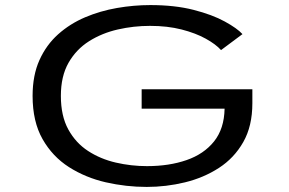

<svg xmlns="http://www.w3.org/2000/svg" viewBox="-20 -726 1140 757"><path d="M558.5 11Q477 11 397.2 -7.2Q317.5 -25.5 252.2 -67Q187 -108.5 147.8 -177.5Q108.5 -246.5 108.5 -348Q108.5 -429 135.5 -489Q162.5 -549 209.2 -590.8Q256 -632.5 315.5 -657.8Q375 -683 441.2 -694.5Q507.5 -706 572.5 -706Q669.5 -706 743.5 -687Q817.5 -668 866.2 -641.2Q915 -614.5 936 -591.5L851.5 -528.5Q831 -551.5 791.2 -573.5Q751.5 -595.5 695.8 -609.8Q640 -624 571.5 -624Q507 -624 444.5 -609.8Q382 -595.5 331.2 -563.5Q280.5 -531.5 250.2 -478.5Q220 -425.5 220 -348Q220 -269 249.2 -215.8Q278.5 -162.5 327.2 -130.8Q376 -99 436.5 -85Q497 -71 559.5 -71Q647 -71 715.5 -94.8Q784 -118.5 824 -168.5Q864 -218.5 865.5 -297.5H538.5V-374H975V-319Q975 -229 939.2 -166Q903.5 -103 843.2 -64Q783 -25 709 -7Q635 11 558.5 11Z"/></svg>

Font: Trispace Expanded
Style: Regular
Weight: 400
Width: 7
Designer: Tyler Finck
Foundry: Etcetera Type Company
Version: Version 1.210; ttfautohint (v1.8.3)